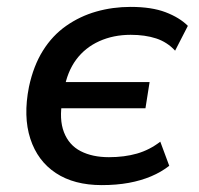

<svg xmlns="http://www.w3.org/2000/svg" viewBox="-20 -528 578 557"><path d="M275 9Q195 9 142 -26Q89 -61 68 -125.5Q47 -190 64 -276Q77 -337 104.5 -381Q132 -425 172 -453Q212 -481 259.5 -494.5Q307 -508 359 -508Q420 -508 460.5 -492.5Q501 -477 525 -453L488 -381Q465 -406 433 -416.5Q401 -427 359 -427Q309 -427 268 -408.5Q227 -390 201 -355Q175 -320 166 -268L162 -290H414L402 -214H150L161 -237Q151 -182 165.5 -144.5Q180 -107 214 -89.5Q248 -72 296 -72Q341 -72 377.5 -82.5Q414 -93 445 -117L471 -47Q448 -29 418.5 -16.5Q389 -4 353.5 2.5Q318 9 275 9Z"/></svg>

Font: Nunito Sans 7pt SemiCondensed SemiBold
Style: Italic
Weight: 600
Width: 4
Italic angle: -9°
Designer: Vernon Adams
Foundry: Vernon Adams
Version: Version 3.101;gftools[0.9.27]